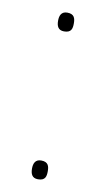

<svg xmlns="http://www.w3.org/2000/svg" viewBox="-69 -645 345 624"><g transform="rotate(10 103.0 -333.0)"><path d="M102 -546C126 -546 129 -560 129 -577C129 -593 126 -608 102 -608C82 -608 77 -593 77 -577C77 -560 82 -546 102 -546ZM102 -58C126 -58 129 -72 129 -89C129 -105 126 -120 102 -120C82 -120 77 -105 77 -89C77 -72 82 -58 102 -58Z"/></g></svg>

Font: Noto Sans Malayalam UI Thin
Style: Regular
Weight: 100
Designer: Jelle Bosma - Monotype Design Team
Foundry: Monotype Imaging Inc.
Version: Version 2.104